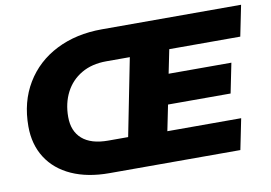

<svg xmlns="http://www.w3.org/2000/svg" viewBox="-75 -820 1325 940"><g transform="rotate(-10 587.5 -350.0)"><path d="M791 -547 767 -429H1079L1049 -281H738L712 -153H1079L1048 0H397Q289 0 210 -35.5Q131 -71 88.5 -137.5Q46 -204 46 -294Q46 -416 101.5 -508Q157 -600 256 -650Q355 -700 483 -700H1175L1144 -547ZM518 -158 594 -542H477Q405 -542 353 -511.5Q301 -481 273.5 -427.5Q246 -374 246 -306Q246 -235 290 -196.5Q334 -158 419 -158Z"/></g></svg>

Font: Idrija
Style: Italic
Weight: 800
Italic angle: -11.3°
Designer: Julieta Ulanovsky
Foundry: Julieta Ulanovsky
Version: Version 7.200